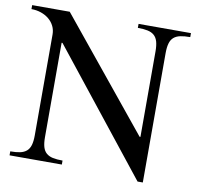

<svg xmlns="http://www.w3.org/2000/svg" viewBox="-78 -762 895 860"><g transform="rotate(10 369.5 -332.0)"><path d="M112.8 -565.9Q112.8 -587.4 104 -605Q95.2 -622.6 79.8 -635.3Q64.5 -647.9 43.9 -655Q23.4 -662.1 0 -662.1V-680.2H170.9L576.2 -183.1H580.1V-571.8Q580.1 -599.1 575 -616.7Q569.8 -634.3 558.3 -644.3Q546.9 -654.3 528.6 -658.2Q510.3 -662.1 483.9 -662.1V-680.2H722.2V-662.1Q695.8 -662.1 677.5 -658.2Q659.2 -654.3 647.7 -644.3Q636.2 -634.3 631.1 -616.7Q626 -599.1 626 -571.8V16.1H602.1L163.1 -537.1H159.2V-107.9Q159.2 -80.6 164.3 -63.2Q169.4 -45.9 180.9 -35.9Q192.4 -25.9 210.4 -22Q228.5 -18.1 254.9 -18.1V0H17.1V-18.1Q43.5 -18.1 61.5 -22Q79.6 -25.9 91.1 -35.9Q102.5 -45.9 107.7 -63.2Q112.8 -80.6 112.8 -107.9Z"/></g></svg>

Font: YBG Bobotsari
Style: Regular
Weight: 400
Designer: R.S. Wihananto
Foundry: R.S. Wihananto
Version: Version 2.0.1